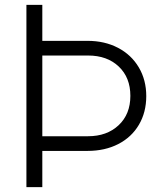

<svg xmlns="http://www.w3.org/2000/svg" viewBox="-20 -765 675 785"><path d="M88 -745H153V-598H338Q408 -598 462.5 -569.5Q517 -541 547.5 -489.5Q578 -438 578 -372Q578 -306 548 -255Q518 -204 463.5 -176Q409 -148 338 -148H153V0H88ZM340 -208Q417 -208 465 -253Q513 -298 513 -373Q513 -448 465.5 -493Q418 -538 340 -538H153V-208Z"/></svg>

Font: Eudoxus Sans Light
Style: Regular
Weight: 300
Designer: Stijn de Vries
Foundry: tokotype
Version: Version 2.005